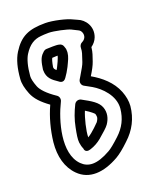

<svg xmlns="http://www.w3.org/2000/svg" viewBox="-144 -780 745 931"><g transform="rotate(-20 228.0 -314.5)"><path d="M201 -580 168 -579C160 -579 152 -573 148 -568C128 -551 123 -525 118 -491V-487C118 -446 143 -429 168 -412C174 -407 191 -394 206 -416L220 -437C225 -446 230 -454 234 -462L243 -481C254 -503 260 -523 258 -540C258 -544 258 -547 257 -549L253 -561C247 -580 226 -580 201 -580ZM201 -530H208C207 -525 204 -517 198 -503L189 -484C186 -478 184 -473 179 -466C175 -469 173 -473 170 -476C169 -479 168 -482 168 -485C172 -509 177 -525 180 -529ZM208 -280C191 -246 178 -211 171 -174C164 -139 160 -116 162 -98C164 -85 166 -75 171 -65C171 -65 171 -38 203 -49C225 -56 244 -67 260 -80C290 -106 308 -121 317 -134C335 -160 341 -189 331 -217C320 -248 288 -266 242 -291C230 -297 215 -293 208 -280ZM241 -234C266 -219 281 -205 283 -202C286 -190 290 -183 276 -162C276 -162 237 -121 212 -107C212 -140 228 -203 241 -234ZM277 -350C285 -345 298 -339 315 -329C356 -305 412 -251 406 -185C401 -135 381 -95 343 -60C315 -34 294 -17 281 -10C207 32 163 27 132 -4C60 -76 105 -232 147 -316C153 -328 148 -342 139 -348C94 -378 70 -405 62 -425C52 -451 48 -470 49 -482C53 -531 63 -566 76 -587C101 -627 129 -644 164 -647C174 -648 186 -649 205 -649C232 -649 299 -634 314 -626L338 -614C348 -609 354 -607 359 -596C368 -575 357 -558 342 -551C333 -547 327 -537 327 -528C327 -517 325 -507 323 -500C320 -490 315 -476 310 -460C306 -447 294 -427 278 -400L269 -385C262 -373 265 -357 277 -350ZM325 -381C340 -405 352 -427 358 -445C367 -473 373 -484 376 -513C389 -522 401 -536 407 -552C426 -603 394 -647 359 -660L337 -670C312 -683 244 -699 205 -699C119 -699 75 -679 34 -614C14 -582 3 -539 -1 -486C-3 -462 3 -436 15 -406C28 -374 53 -348 93 -319C68 -264 52 -204 45 -142C38 -71 54 -10 96 32C149 85 225 79 306 33C325 22 349 3 377 -24C423 -66 450 -118 456 -180C458 -205 453 -231 443 -257C421 -313 374 -353 325 -381Z"/></g></svg>

Font: AppleStorm
Style: XbdOut
Weight: 800
Foundry: Cannot Into Space Fonts
Version: Version 1.01